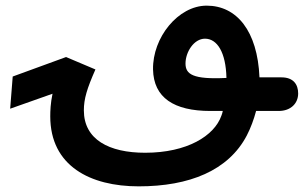

<svg xmlns="http://www.w3.org/2000/svg" viewBox="-20 -388 1076 680"><path d="M854 92C868 65 879 35 887 5H967C1010 5 1036 -22 1036 -57C1036 -89 1019 -114 977 -114H899C892 -279 818 -368 712 -368C611 -368 520 -255 522 -142C524 -42 596 5 725 5H769C768 11 766 17 764 22C739 93 643 153 494 153C366 153 277 106 277 3C277 -38 288 -74 318 -142L214 -186L25 -117L16 -3L166 -56C159 -23 158 5 158 24C158 200 300 272 471 272C651 272 789 216 854 92ZM637 -163C637 -204 667 -251 706 -251C749 -251 780 -203 782 -112C663 -106 637 -125 637 -163Z"/></svg>

Font: Noto Sans Arabic UI Semi
Style: Regular
Weight: 600
Designer: Nadine Chahine - Monotype Design Team
Foundry: Monotype Imaging Inc.
Version: Version 1.900